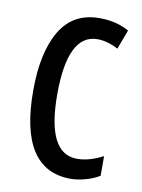

<svg xmlns="http://www.w3.org/2000/svg" viewBox="-69 -596 485 655"><g transform="rotate(10 173.5 -268.5)"><path d="M221 10Q43 10 43 -265Q43 -397 87.5 -472Q132 -547 223 -547Q255 -547 280 -540.5Q305 -534 326 -522L301 -455Q263 -475 229 -475Q126 -475 126 -266Q126 -61 230 -61Q252 -61 274.5 -67.5Q297 -74 320 -86V-18Q299 -5 271.5 2.5Q244 10 221 10Z"/></g></svg>

Font: Noto Sans Sinhala UI ExtraCondensed
Style: Regular
Weight: 400
Width: 2
Designer: Jelle Bosma - Monotype Design Team
Foundry: Monotype Imaging Inc.
Version: Version 2.006; ttfautohint (v1.8.4.7-5d5b)